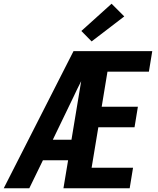

<svg xmlns="http://www.w3.org/2000/svg" viewBox="-29 -1009 849 1029"><path d="M-9 0 365 -735H787L769 -625H547L516 -437H710L692 -327H498L462 -110H684L666 0H311L336 -150H201L128 0ZM254 -260H354L406 -574Q395 -553 385 -532Q375 -511 365 -490ZM462 -787 407 -843 569 -989 637 -921Z"/></svg>

Font: Iosevka Aile Extrabold Oblique
Style: Regular
Weight: 800
Italic angle: -9°
Designer: Belleve Invis
Foundry: Belleve Invis
Version: Version 31.1.0; ttfautohint (v1.8.4)